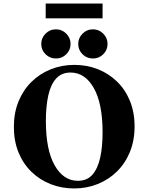

<svg xmlns="http://www.w3.org/2000/svg" viewBox="-20 -1045 835 1080"><path d="M398 -680Q469 -680 530 -656Q591 -632 638 -586.5Q685 -541 711 -477Q737 -413 737 -334Q737 -255 711 -191Q685 -127 638.5 -81Q592 -35 530 -10Q468 15 397 15Q327 15 265.5 -9Q204 -33 157 -78.5Q110 -124 84 -188Q58 -252 58 -331Q58 -410 84 -474Q110 -538 156.5 -584Q203 -630 265 -655Q327 -680 398 -680ZM418 -28Q470 -28 500 -62.5Q530 -97 543.5 -158Q557 -219 557 -300Q557 -463 507.5 -550Q458 -637 377 -637Q326 -637 295.5 -603Q265 -569 251.5 -507.5Q238 -446 238 -365Q238 -202 287.5 -115Q337 -28 418 -28ZM295 -716Q260 -716 236 -740Q212 -764 212 -798Q212 -831 236 -855.5Q260 -880 295 -880Q329 -880 353 -855.5Q377 -831 377 -798Q377 -764 353 -740Q329 -716 295 -716ZM503 -716Q468 -716 444 -740Q420 -764 420 -798Q420 -831 444 -855.5Q468 -880 503 -880Q537 -880 561 -855.5Q585 -831 585 -798Q585 -764 561 -740Q537 -716 503 -716ZM237 -1025H557V-942H237Z"/></svg>

Font: Bona Nova
Style: Bold
Weight: 700
Designer: Mateusz Machalski
Foundry: Capitalics
Version: Version 4.001; ttfautohint (v1.8.3)